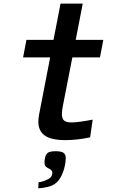

<svg xmlns="http://www.w3.org/2000/svg" viewBox="-20 -771 640 1064"><path d="M192.5 -96Q192.5 -113 196.5 -135.5L258 -453H108L126.5 -550H276.5L315.5 -751H438.5L399.5 -550H552.5L534 -453H381L327.5 -179.5Q323 -155.5 323 -139.5Q323 -112.5 335.8 -102.5Q348.5 -92.5 376.5 -92.5Q412.5 -92.5 493.5 -108L479.5 -10Q407 5.5 343.5 5.5Q263 5.5 227.8 -20.2Q192.5 -46 192.5 -96ZM247.5 221.5Q257 216 262 210.2Q267 204.5 269 194Q270 189 270 186.5Q270 176 260 168.5Q256.5 166 253.8 164.8Q251 163.5 249.5 162.5Q238 157 232.2 150.2Q226.5 143.5 226.5 127.5Q226.5 124.5 227.5 114.5Q230 95 236.8 84.8Q243.5 74.5 255.2 70.8Q267 67 287 67Q320 67 332.2 76Q344.5 85 344.5 105.5Q344.5 115 343 126Q338 166.5 321.5 201Q307.5 229.5 290.5 243Q271 259 244 265Q209.5 272.5 192 272.5L193.5 239Q206.5 238 221.2 232.8Q236 227.5 247.5 221.5Z"/></svg>

Font: JuliaMono BoldItalic
Style: Regular
Weight: 700
Italic angle: -9°
Monospace: yes
Designer: cormullion
Foundry: corm
Version: Version 0.049; ttfautohint (v1.8.4)